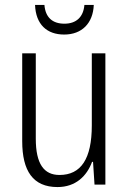

<svg xmlns="http://www.w3.org/2000/svg" viewBox="-20 -748 521 778"><path d="M360 -728H322C318 -679 289 -652 241 -652C192 -652 164 -678 160 -728H122C125 -649 170 -608 240 -608C312 -608 357 -654 360 -728ZM407 -532H352V-240C352 -104 308 -39 221 -39C158 -39 125 -84 125 -186V-532H70V-176C70 -55 114 10 213 10C287 10 332 -35 353 -92H357L363 0H407Z"/></svg>

Font: Noto Sans Arabic Cond Light
Style: Regular
Weight: 300
Width: 3
Designer: Monotype Design Team, Nadine Chahine, Nizar Qandah and Khaled Hosny
Foundry: Monotype Imaging Inc.
Version: Version 2.012